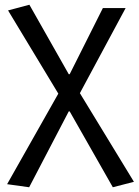

<svg xmlns="http://www.w3.org/2000/svg" viewBox="-20 -577 585 810"><path d="M103 213 270 -107H274L456 213L545 190L317 -184L510 -543H414L274 -264H270L104 -557L14 -533L226 -182L10 200Z"/></svg>

Font: Noto Sans KR
Style: Regular
Weight: 400
Designer: Ryoko NISHIZUKA 西塚涼子 (kana, bopomofo & ideographs); Paul D. Hunt (Latin, Greek & Cyrillic); Sandoll Communications 산돌커뮤니
Foundry: Adobe
Version: Version 2.004;hotconv 1.0.118;makeotfexe 2.5.65603